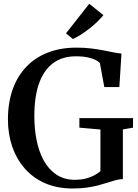

<svg xmlns="http://www.w3.org/2000/svg" viewBox="-20 -1010 750 1040"><path d="M373.5 11Q289.5 11 224.2 -17.5Q159 -46 114.2 -97.2Q69.5 -148.5 46.2 -216.2Q23 -284 23 -362.5Q23 -454.5 49 -526.8Q75 -599 123.5 -649.2Q172 -699.5 240.5 -725.8Q309 -752 394 -752Q437 -752 474 -747.5Q511 -743 542.2 -736.8Q573.5 -730.5 597.5 -725.8Q621.5 -721 638 -720L626.5 -538.5H545L521 -668.5Q514.5 -676.5 498.5 -684.8Q482.5 -693 455.8 -699Q429 -705 390 -705Q318 -705 268 -668.2Q218 -631.5 192 -559.5Q166 -487.5 166 -380.5Q166 -312.5 178.2 -250.8Q190.5 -189 217 -140.8Q243.5 -92.5 285.5 -64.2Q327.5 -36 386.5 -36Q416.5 -36 441.8 -42Q467 -48 487.8 -58.8Q508.5 -69.5 524 -83V-308.5L410 -318.5V-370H700.5V-318.5L645.5 -309V-40Q626.5 -39.5 606.5 -34Q586.5 -28.5 563.5 -21Q540.5 -13.5 513 -6.2Q485.5 1 451 6Q416.5 11 373.5 11ZM374.5 -799 337.5 -829.5 463.5 -989.5 540 -928Q526 -910.5 506.2 -891.5Q486.5 -872.5 463.8 -854.8Q441 -837 418.2 -822.5Q395.5 -808 375.5 -799Z"/></svg>

Font: Merriweather 60pt SemiBold
Style: Regular
Weight: 600
Version: Version 2.100